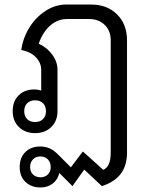

<svg xmlns="http://www.w3.org/2000/svg" viewBox="-20 -578 661 848"><path d="M541 -400V95Q541 153 513.5 189.5Q486 226 430 244L352 171L300 244L242 186Q235 216 212.5 233Q190 250 159 250Q118 250 92.5 225.5Q67 201 67 160Q67 118 92 93.5Q117 69 158 69Q181 69 199.5 77.5Q218 86 235 103L293 161L346 91L436 172Q469 159 469 95V-400Q469 -442 442.5 -468Q416 -494 373 -494H276Q234 -494 201 -464.5Q168 -435 151 -385Q188 -368 211 -336.5Q234 -305 234 -269V-87Q234 -44 206.5 -17Q179 10 135 10Q91 10 63.5 -17Q36 -44 36 -87Q36 -131 62.5 -157Q89 -183 132 -183Q147 -183 162 -178V-269Q162 -301 138 -325.5Q114 -350 74 -357Q81 -409 109 -455Q137 -501 180.5 -529.5Q224 -558 274 -558H382Q453 -558 497 -514.5Q541 -471 541 -400ZM183 -87Q183 -109 170 -122Q157 -135 135 -135Q113 -135 100 -122Q87 -109 87 -87Q87 -65 100 -52Q113 -39 135 -39Q157 -39 170 -52Q183 -65 183 -87ZM204 160Q204 139 191.5 126Q179 113 158 113Q138 113 125.5 126Q113 139 113 160Q113 180 125.5 192.5Q138 205 159 205Q179 205 191.5 192.5Q204 180 204 160Z"/></svg>

Font: Bai Jamjuree
Style: Regular
Weight: 400
Designer: Katatrad Aksorn Co.,Ltd.
Foundry: Cadson Demak Co.,Ltd.
Version: Version 1.000; ttfautohint (v1.6)